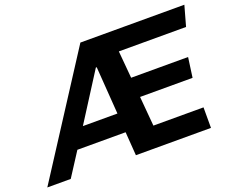

<svg xmlns="http://www.w3.org/2000/svg" viewBox="-154 -871 1274 1055"><g transform="rotate(-20 482.5 -343.0)"><path d="M-43 0 400 -686H1008L975 -568H582L596 -409H929L913 -293H606L621 -120H914V0H475L465 -138H183L94 0ZM256 -250H458L438 -528H433Z"/></g></svg>

Font: Chivo SemiBold
Style: Italic
Weight: 600
Italic angle: -8.05°
Designer: Hector Gatti
Foundry: Omnibus-Type
Version: Version 2.002